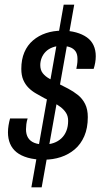

<svg xmlns="http://www.w3.org/2000/svg" viewBox="-20 -750 429 820"><path d="M114 50 252 -730H297L158 50ZM168 -68Q128 -68 98.5 -76.5Q69 -85 50.5 -100Q32 -115 23 -136.5Q14 -158 14 -185Q14 -199 16.5 -214.5Q19 -230 23 -244H98Q94 -232 92.5 -219.5Q91 -207 91 -198Q91 -176 100 -161.5Q109 -147 126.5 -140Q144 -133 169 -133Q191 -133 209.5 -139.5Q228 -146 242 -159Q256 -172 263.5 -191Q271 -210 271 -234Q271 -254 262 -268Q253 -282 238.5 -293Q224 -304 206 -313Q188 -322 169 -331Q151 -341 133.5 -351Q116 -361 102 -375Q88 -389 79.5 -408.5Q71 -428 71 -456Q71 -496 84 -526.5Q97 -557 121 -577.5Q145 -598 176.5 -608.5Q208 -619 245 -619Q278 -619 305 -611.5Q332 -604 351 -590.5Q370 -577 379.5 -556.5Q389 -536 389 -510Q389 -496 386.5 -482Q384 -468 380 -456H306Q310 -476 310.5 -484.5Q311 -493 311 -498Q311 -519 302.5 -531Q294 -543 278.5 -548.5Q263 -554 242 -554Q221 -554 204 -547.5Q187 -541 175.5 -529.5Q164 -518 158 -503Q152 -488 152 -472Q152 -451 162.5 -437.5Q173 -424 190 -414.5Q207 -405 227 -394Q249 -383 271 -371.5Q293 -360 312.5 -344.5Q332 -329 343.5 -306Q355 -283 355 -250Q355 -203 340 -168.5Q325 -134 299 -112Q273 -90 239.5 -79Q206 -68 168 -68Z"/></svg>

Font: Archivo Condensed
Style: Italic
Weight: 400
Width: 3
Italic angle: -10°
Designer: Hector Gatti
Foundry: Omnibus-Type
Version: Version 2.001